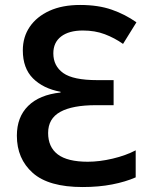

<svg xmlns="http://www.w3.org/2000/svg" viewBox="-20 -744 606 774"><path d="M303 -724Q376 -724 430.5 -705Q485 -686 530 -654L476 -567Q442 -591 402.5 -606Q363 -621 314 -621Q258 -621 226.5 -597Q195 -573 195 -529Q195 -478 235 -449.5Q275 -421 372 -421H438V-320H367Q272 -320 223 -293Q174 -266 174 -208Q174 -151 213 -121.5Q252 -92 334 -92Q381 -92 434 -104.5Q487 -117 527 -138V-29Q486 -11 432 -0.5Q378 10 313 10Q176 10 112 -47Q48 -104 48 -197Q48 -272 93.5 -317Q139 -362 224 -371V-374Q154 -387 113 -428Q72 -469 72 -541Q72 -595 100 -636Q128 -677 179.5 -700.5Q231 -724 303 -724Z"/></svg>

Font: Noto Sans SemiCondensed SemiBold
Style: Regular
Weight: 600
Width: 4
Designer: Monotype Design Team
Foundry: Monotype Imaging Inc.
Version: Version 2.013; ttfautohint (v1.8.4.7-5d5b)